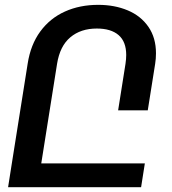

<svg xmlns="http://www.w3.org/2000/svg" viewBox="-20 -780 718 800"><path d="M629.9 -558.1Q629.9 -535.2 626.5 -514.2L595.7 -320.3H472.2L502.9 -514.2Q505.9 -534.2 505.9 -550.8Q505.9 -606.4 474.1 -633.8Q442.4 -661.1 383.3 -661.1Q316.4 -661.1 272.9 -624.5Q229.5 -587.9 217.8 -514.2L151.9 -99.1H583.5L567.9 0H13.7L29.3 -99.1L95.2 -514.2Q107.4 -593.8 147.9 -648.9Q188.5 -704.1 250.5 -731.9Q312.5 -759.8 389.2 -759.8Q457.5 -759.8 512.2 -736.8Q566.9 -713.9 598.4 -668.2Q629.9 -622.6 629.9 -558.1Z"/></svg>

Font: Mardoto Medium
Style: Italic
Weight: 500
Italic angle: -12°
Designer: Christian Robertson, Vahan Hovhannisyan
Foundry: Google
Version: Version 1.000